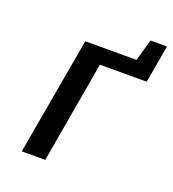

<svg xmlns="http://www.w3.org/2000/svg" viewBox="-113 -680 693 767"><g transform="rotate(20 233.5 -296.0)"><path d="M65 0 153 -500H371L397 -592H467L439 -432H240L165 0Z"/></g></svg>

Font: Cuprum Medium
Style: Italic
Weight: 500
Italic angle: -10°
Version: Version 3.000